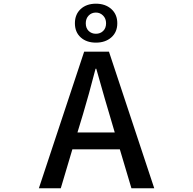

<svg xmlns="http://www.w3.org/2000/svg" viewBox="-20 -1015 1040 1035"><path d="M497.1 -947.3Q473.6 -947.3 458 -931.2Q442.4 -915 442.4 -889.6Q442.4 -863.3 458 -848.1Q473.6 -833 497.1 -833Q520.5 -833 536.1 -848.1Q551.8 -863.3 551.8 -889.6Q551.8 -915 535.6 -931.2Q519.5 -947.3 497.1 -947.3ZM580.1 -813.5Q547.9 -785.2 497.1 -785.2Q446.3 -785.2 415 -813.5Q383.8 -841.8 383.8 -889.6Q383.8 -937.5 415 -966.3Q446.3 -995.1 497.1 -995.1Q547.9 -995.1 580.1 -966.3Q612.3 -937.5 612.3 -889.6Q612.3 -841.8 580.1 -813.5ZM397.5 -300.8H598.6L569.3 -400.4Q556.6 -440.4 499 -644.5H495.1Q458 -501 427.7 -400.4ZM688.5 0 626 -210H370.1L307.6 0H189.5L433.6 -736.3H567.4L811.5 0Z"/></svg>

Font: GenEi Gothic M SemiBold
Style: Regular
Weight: 500
Designer: o_tamon (Modified); [Source Han Sans]
Ryoko NISHIZUKA  (kana & ideographs); Paul D. Hunt (Latin, Greek & Cyrillic); Wenl
Version: Version 1.1a;Original Version 1.004